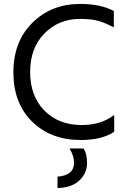

<svg xmlns="http://www.w3.org/2000/svg" viewBox="-20 -703 642 975"><path d="M404 51Q422 76 422 126Q422 176 383.5 213Q345 250 272 252V194Q356 188 356 123Q356 89 333 51ZM390 8Q238 8 143 -85.5Q48 -179 48 -335.5Q48 -492 144.5 -587.5Q241 -683 387 -683Q492 -683 558 -647V-564Q514 -587 479 -597Q444 -607 387 -607Q278 -607 205.5 -533Q133 -459 133 -337.5Q133 -216 205 -142Q277 -68 396 -68Q492 -68 560 -119V-34Q498 8 390 8Z"/></svg>

Font: Hind Colombo
Style: Regular
Weight: 400
Designer: Jyotish Sonowal, Aditi Pimprikar
Foundry: Indian Type Foundry
Version: Version 1.000;PS 1.0;hotconv 1.0.86;makeotf.lib2.5.63406; tt